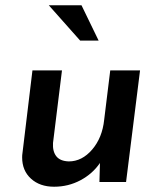

<svg xmlns="http://www.w3.org/2000/svg" viewBox="-20 -690 602 728"><path d="M511 -423 458 0H357L359 -72Q331 -31 285 -6.5Q239 18 185 18Q131 18 97.5 -12.5Q64 -43 64 -93Q64 -103 65 -108L103 -423H215L181 -148Q179 -116 193.5 -97.5Q208 -79 241 -78Q291 -78 329.5 -123Q368 -168 375 -236L398 -423ZM354 -536H284L165 -670H289Z"/></svg>

Font: Josefin Sans SemiBold
Style: Italic
Weight: 600
Italic angle: -7°
Designer: Santiago Orozco
Foundry: Typemade
Version: Version 2.000